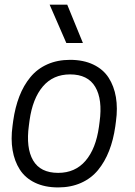

<svg xmlns="http://www.w3.org/2000/svg" viewBox="-20 -800 584 831"><path d="M194.8 -779.8H271L338.9 -613.8H267.1ZM231.9 -51.8Q305.2 -51.8 350.1 -104Q395 -156.2 408.2 -251L411.1 -272.9Q424.3 -369.6 392.3 -423.8Q360.4 -478 283.2 -478Q210 -478 165.5 -425.8Q121.1 -373.5 107.9 -278.8L105 -256.8Q91.8 -159.7 123.3 -105.7Q154.8 -51.8 231.9 -51.8ZM231.9 11.2Q173.8 11.2 131.3 -9.3Q88.9 -29.8 65.7 -66.2Q42.5 -102.5 34.4 -150.4Q26.4 -198.2 34.2 -254.9L37.1 -276.9Q45.4 -335.4 63.7 -382.8Q82 -430.2 111.6 -466.1Q141.1 -502 184.8 -521.5Q228.5 -541 283.2 -541Q341.3 -541 384 -520.5Q426.8 -500 450.2 -463.6Q473.6 -427.2 481.7 -379.4Q489.7 -331.5 481.9 -274.9L479 -252.9Q470.7 -194.3 452.1 -147Q433.6 -99.6 404.1 -63.7Q374.5 -27.8 330.6 -8.3Q286.6 11.2 231.9 11.2Z"/></svg>

Font: Cooper Hewitt
Style: Book Italic
Weight: 706
Designer: Village Type and Design LLC
Foundry: Cooper Hewitt Smithsonian Design Museum
Version: 1.000